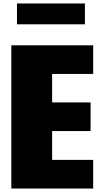

<svg xmlns="http://www.w3.org/2000/svg" viewBox="-20 -1086 602 1106"><path d="M77.8 -1066V-946H469.2V-1066ZM516.7 -825H45.3V0H516.7V-165H280.3V-331H501.7V-496H280.3V-660H516.7Z"/></svg>

Font: Blink
Style: Wide
Weight: 400
Designer: Mew Too
Foundry: Cannot Into Space Fonts
Version: Version 001.000